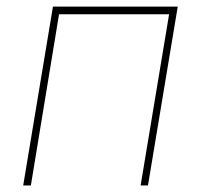

<svg xmlns="http://www.w3.org/2000/svg" viewBox="-20 -566 613 586"><path d="M50.8 0 141.6 -545.9H522.5L431.6 0H409.2L496.1 -522.5H160.2L74.2 0Z"/></svg>

Font: Inter Tight Thin
Style: Italic
Weight: 250
Italic angle: -9.39999°
Designer: Rasmus Andersson
Foundry: rsms
Version: Version 3.004